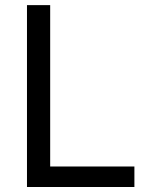

<svg xmlns="http://www.w3.org/2000/svg" viewBox="-20 -748 605 768"><path d="M87.9 -727.5H180.7V-82H517.6V0H87.9Z"/></svg>

Font: Inter RS Variable
Style: Regular
Weight: 400
Designer: Rasmus Andersson (customised by Maria Ramos and Noel Pretorius)
Foundry: rsms
Version: Version 3.001;Glyphs 3.2.3 (3260)